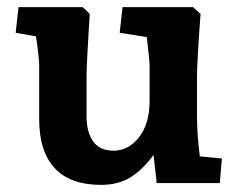

<svg xmlns="http://www.w3.org/2000/svg" viewBox="-20 -514 668 539"><path d="M90 -179V-329Q90 -353 81 -412L24 -422L32 -494H212L232 -475L229 -427Q223 -331 223 -299V-187Q223 -143 241.5 -117Q260 -91 299 -91Q341 -91 370.5 -129Q400 -167 400 -231V-329Q400 -344 392 -410L316 -422L324 -494H522L543 -475Q533 -340 533 -299V-190Q533 -136 541 -75L603 -69L597 0H420L411 -79Q382 -39 347.5 -17Q313 5 264 5Q177 5 133.5 -42Q90 -89 90 -179Z"/></svg>

Font: Andada Pro ExtraBold
Style: Regular
Weight: 800
Designer: Carolina Giovagnoli
Foundry: Huerta Tipografica
Version: Version 3.005; ttfautohint (v1.8.4)